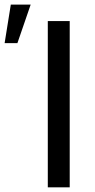

<svg xmlns="http://www.w3.org/2000/svg" viewBox="-115 -801 407 821"><path d="M183.1 0H89.4V-710.9H183.1ZM-68.8 -781.2H16.1L-40.5 -616.7H-95.2Z"/></svg>

Font: MAUL
Style: Regular
Weight: 400
Designer: MAUL
Version: Version 1.0; 2020; ttfautohint (v1.8.3)